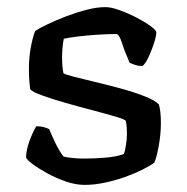

<svg xmlns="http://www.w3.org/2000/svg" viewBox="-20 -520 526 540"><path d="M218.1 0Q192.8 0 164.8 -9.7Q136.9 -19.3 112.3 -33Q87.6 -46.6 71.4 -58.8Q55.3 -71 53.3 -77Q53.7 -98.6 63 -123.9Q72.4 -149.1 82.2 -164.9Q95.1 -164.9 104.6 -162Q114.2 -159.1 118.4 -156.9Q124.2 -142 135.3 -118.7Q146.5 -95.4 158.8 -79.6Q170.6 -76.9 185.9 -75.5Q201.2 -74 217.3 -74Q244.5 -74 275.2 -76.5Q305.8 -78.9 328.3 -86.6Q331.7 -95.3 334.3 -112.1Q337 -128.9 337 -144.8Q337 -152.8 336.3 -162.5Q335.7 -172.2 333.7 -180.4Q330.7 -184.4 304.7 -192.1Q278.7 -199.8 241.1 -209.7Q203.5 -219.5 165.4 -230.3Q127.3 -241.2 99.2 -251.4Q71 -261.6 65 -268.9Q63.3 -280.9 62.3 -295.2Q61.3 -309.5 61.3 -326.7Q61.3 -356.8 66.4 -385.3Q71.5 -413.7 78.7 -432.7Q90.7 -440.7 114 -451.9Q137.3 -463 165.8 -474Q194.4 -484.9 223.4 -492.5Q252.5 -500 276.8 -500Q292.9 -500 316.7 -491.3Q340.6 -482.7 364.1 -470.5Q387.5 -458.4 403.5 -446.6Q419.4 -434.8 419.6 -429.6Q420.1 -421.2 413.9 -401.1Q407.8 -380.9 398.6 -361.3Q389.5 -341.7 381.1 -334.3Q369.3 -334.3 359.2 -337.7Q349.2 -341 344.4 -344Q330 -376.7 322.6 -400.5Q315.1 -424.3 306.5 -424.3Q282.7 -424.3 252.5 -422.3Q222.3 -420.3 197 -417.1Q171.6 -413.9 159.5 -411Q157.1 -400.8 155.9 -386.2Q154.6 -371.5 154.6 -359.2Q154.6 -345.6 155.6 -334Q156.6 -322.3 158.4 -314Q162.4 -310.8 187 -304.4Q211.6 -298.1 247.5 -289.5Q283.3 -281 320.4 -270.9Q357.5 -260.8 386.8 -249.2Q416 -237.7 426.8 -226.2Q429.8 -216.5 431.2 -202.9Q432.5 -189.3 432.5 -174.6Q432.5 -141.9 426.2 -108.1Q419.8 -74.4 414 -62.6Q402 -53.6 380.3 -42.7Q358.7 -31.9 331.6 -22.2Q304.6 -12.5 275 -6.3Q245.4 0 218.1 0Z"/></svg>

Font: Texturina Medium
Style: Regular
Weight: 500
Designer: Guillermo Torres Carreño
Foundry: Omnibus-Type
Version: Version 1.003